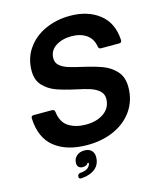

<svg xmlns="http://www.w3.org/2000/svg" viewBox="-139 -875 974 1174"><g transform="rotate(-15 348.0 -288.0)"><path d="M30 -232Q30 -248 46 -248H163Q177 -248 180 -232Q188 -165 232.5 -137Q277 -109 341 -109Q411 -109 456 -141.5Q501 -174 501 -231Q501 -261 479 -280.5Q457 -300 423.5 -311Q390 -322 336 -333Q263 -349 216.5 -366Q170 -383 137 -418Q104 -453 104 -512Q104 -591 146 -651.5Q188 -712 259.5 -744.5Q331 -777 417 -777Q529 -777 602 -720Q675 -663 681 -553Q681 -536 665 -536H550Q536 -536 533 -551Q525 -602 487.5 -628Q450 -654 393 -654Q334 -654 293 -627Q252 -600 252 -551Q252 -523 272.5 -505.5Q293 -488 324 -478Q355 -468 409 -456Q484 -439 532.5 -421Q581 -403 615.5 -365.5Q650 -328 650 -265Q650 -181 606.5 -117.5Q563 -54 487.5 -20Q412 14 318 14Q188 14 111.5 -46.5Q35 -107 30 -232ZM227 201Q219 201 215 196.5Q211 192 213 186V182Q216 169 231 167Q280 164 293 134Q296 130 296 121H288Q279 137 255 137Q239 137 229.5 128.5Q220 120 220 103Q220 76 239 58.5Q258 41 289 41Q318 41 333.5 56.5Q349 72 349 97Q349 144 317 170.5Q285 197 229 201Z"/></g></svg>

Font: Open Sauce Two
Style: Bold Italic
Weight: 700
Italic angle: -10°
Designer: Alfredo Marco Pradil
Foundry: Creative Sauce Fz LLC
Version: Version 1.477